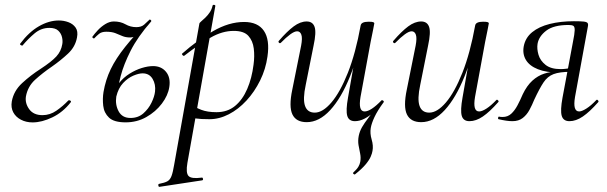

<svg xmlns="http://www.w3.org/2000/svg" viewBox="-20 -482 2461 778"><path d="M112 14Q85.6 14 64.7 3Q43.8 -8 33.7 -27Q23.6 -46 27.8 -71Q35.4 -113.6 69.7 -145.3Q104 -177 145.2 -203.4Q188.8 -232 208.3 -253.2Q227.8 -274.4 232.4 -303.2Q234.8 -315.6 231.3 -331.1Q227.8 -346.6 216.1 -357.8Q204.4 -369 180 -369Q146.6 -369 120.2 -346.8Q93.8 -324.6 71.6 -298Q69.8 -296 64.7 -299Q59.6 -302 61.8 -305Q96.8 -352 137.6 -375.5Q178.4 -399 218.4 -399Q238.6 -399 257.2 -392.1Q275.8 -385.2 286.4 -370.2Q297 -355.2 292 -330Q285.2 -292.4 255.7 -264.8Q226.2 -237.2 190.4 -212.2Q152.6 -186.4 122.5 -159.1Q92.4 -131.8 85 -91Q80.8 -63.8 98.3 -39.6Q115.8 -15.4 152.2 -15.4Q182.4 -15.4 208.5 -33.5Q234.6 -51.6 257 -75Q260 -77 264.5 -74.5Q269 -72 267 -68Q235 -27 192.2 -6.5Q149.4 14 112 14Z M489.2 13.8Q442 13.8 421.8 -5.3Q401.6 -24.4 398.3 -53.2Q395 -82 399.4 -109.2Q407.8 -158.4 428.6 -201.6Q449.4 -244.8 487.6 -292.6Q525.8 -340.4 585.4 -402L592.4 -395Q537.8 -332.6 509.5 -276.6Q481.2 -220.6 469.1 -173.9Q457 -127.2 451.2 -90.6Q446.2 -57.8 460.7 -30.9Q475.2 -4 508.8 -4Q539.8 -4 560.8 -22.5Q581.8 -41 593.9 -65.9Q606 -90.8 608.2 -110.8Q611.6 -140 598.3 -162.4Q585 -184.8 557.8 -184.8Q542.4 -184.8 520.3 -175.5Q498.2 -166.2 478.8 -145.5Q459.4 -124.8 451.2 -90.6L438.4 -91.6Q444 -122.4 462.4 -145.4Q480.8 -168.4 505.4 -183.7Q530 -199 554.9 -206.6Q579.8 -214.2 600.2 -214.2Q633.8 -214.2 652.9 -190.8Q672 -167.4 666 -129.2Q660.8 -95.2 635.9 -62.2Q611 -29.2 573 -7.7Q535 13.8 489.2 13.8ZM361.6 -326.4Q359.8 -325.2 356.3 -328.2Q352.8 -331.2 354.6 -333.4Q362.8 -345 376.3 -359.5Q389.8 -374 406.9 -384.5Q424 -395 441.4 -395Q468.4 -395 488.5 -383.5Q508.6 -372 532.4 -372Q552.4 -372 563.9 -382Q575.4 -392 585.4 -402Q587.4 -404 590.9 -401Q594.4 -398 592.4 -395Q564.2 -359.2 544.7 -344.7Q525.2 -330.2 507.6 -330.2Q488.8 -330.2 475.2 -336.2Q461.6 -342.2 447.1 -347.8Q432.6 -353.4 410.6 -353.4Q391.8 -353.4 381.3 -344.8Q370.8 -336.2 361.6 -326.4Z M626.6 275Q622.8 276 621.7 270Q620.6 264 624.6 263Q647 258.8 658.1 252.7Q669.2 246.6 675 231.1Q680.8 215.6 685.8 185L787.8 -386Q787.8 -389 795 -395.1Q802.2 -401.2 811.9 -410.4Q821.6 -419.6 829.9 -431.9Q838.2 -444.2 841.4 -459.2Q842.6 -463.2 848 -462.2Q853.4 -461.2 852.4 -457.2L739.4 178Q732.4 218.6 743.9 231Q755.4 243.4 796.8 237.8Q800.8 236.2 802.4 242Q804 247.8 799 248.8ZM829 1Q792 1 773.5 -2Q755 -5 741 -8L751 -60.4Q770.4 -46.8 795.4 -37.1Q820.4 -27.4 857.2 -27.4Q901.6 -27.4 932.2 -52.5Q962.8 -77.6 981.7 -121.4Q1000.6 -165.2 1007.4 -220Q1012.2 -254.4 1008.3 -285.6Q1004.4 -316.8 986.3 -336.8Q968.2 -356.8 927.2 -356.8Q880.8 -356.8 834.2 -330.1Q787.6 -303.4 726.4 -256Q723.2 -254.4 719.3 -259Q715.4 -263.6 718.6 -265.2Q778.6 -318.2 843.1 -355.6Q907.6 -393 969 -393Q1025 -393 1049.4 -357Q1073.8 -321 1063.8 -253Q1056.8 -202 1034.1 -156Q1011.4 -110 978.7 -74.5Q946 -39 907.2 -19Q868.4 1 829 1Z M1222.8 13Q1180 13 1164.9 -18.3Q1149.8 -49.6 1164.4 -119L1200.2 -297Q1206 -327.6 1201.1 -341.4Q1196.2 -355.2 1184 -355.2Q1173.2 -355.2 1156.2 -342.8Q1139.2 -330.4 1118.4 -309Q1114.4 -305 1110.4 -309Q1106.4 -313 1110.4 -317Q1143.2 -355 1170 -375Q1196.8 -395 1222.6 -395Q1247 -395 1254.7 -373.2Q1262.4 -351.4 1250.6 -297L1218.8 -138Q1206.4 -80.4 1216 -53Q1225.6 -25.6 1255.4 -25.6Q1287.6 -25.6 1322.9 -66.8Q1358.2 -108 1389.6 -187.1Q1421 -266.2 1441.4 -378.8L1453.8 -377.8Q1434 -261.4 1398.6 -173.2Q1363.2 -85 1318.2 -36Q1273.2 13 1222.8 13ZM1418.6 224.4Q1416.6 226.2 1412.7 222.9Q1408.8 219.6 1411.8 217Q1426.4 203.4 1432.2 193.5Q1438 183.6 1439.8 173.6Q1442.8 156.6 1439.3 140.1Q1435.8 123.6 1432.8 106.1Q1429.8 88.6 1433.6 68.6Q1437.4 50 1446.9 33.4Q1456.4 16.8 1472.9 -4.6Q1489.4 -26 1512.2 -57.8L1499.4 -31.4Q1477.6 -11.8 1457.5 -1.4Q1437.4 9 1418.2 9Q1393.4 9 1387.1 -12.7Q1380.8 -34.4 1390.2 -86.6L1441.4 -378.8Q1444 -394 1473.4 -394Q1487.8 -394 1492.3 -392.2Q1496.8 -390.4 1496.8 -387.6Q1496.8 -384.4 1491.8 -361.2Q1486.8 -338 1481.8 -312L1440.8 -89Q1431 -30.4 1457.4 -30.4Q1482.4 -30.4 1525.8 -75.2Q1528 -77.6 1532.4 -74.3Q1536.8 -71 1534.6 -67.8Q1509.4 -33.4 1497.4 -7.6Q1485.4 18.2 1482.4 36.4Q1478.6 58.4 1486 83.4Q1493.4 108.4 1489.4 129.4Q1488.2 138.4 1482.3 152.4Q1476.4 166.4 1461.4 184.4Q1446.4 202.4 1418.6 224.4Z M1686.8 13Q1644 13 1628.9 -18.3Q1613.8 -49.6 1628.4 -119L1664.2 -297Q1670 -327.6 1665.1 -341.4Q1660.2 -355.2 1648 -355.2Q1637.2 -355.2 1620.2 -342.8Q1603.2 -330.4 1582.4 -309Q1578.4 -305 1574.4 -309Q1570.4 -313 1574.4 -317Q1607.2 -355 1634 -375Q1660.8 -395 1686.6 -395Q1711 -395 1718.7 -373.2Q1726.4 -351.4 1714.6 -297L1682.8 -138Q1670.4 -80.4 1680 -53Q1689.6 -25.6 1719.4 -25.6Q1751.6 -25.6 1786.9 -66.8Q1822.2 -108 1853.6 -187.1Q1885 -266.2 1905.4 -378.8L1917.8 -377.8Q1898 -261.4 1862.6 -173.2Q1827.2 -85 1782.2 -36Q1737.2 13 1686.8 13ZM1882.2 9Q1857.4 9 1851.1 -12.7Q1844.8 -34.4 1854.2 -86.6L1905.4 -378.8Q1908 -394 1937.4 -394Q1951.8 -394 1956.3 -392.2Q1960.8 -390.4 1960.8 -387.6Q1960.8 -384.4 1955.8 -361.2Q1950.8 -338 1945.8 -312L1904.8 -89Q1895 -30.4 1921.4 -30.4Q1933 -30.4 1951.1 -42Q1969.2 -53.6 1990.6 -76Q1993.6 -80 1998 -75.5Q2002.4 -71 1998.6 -67.8Q1964.2 -28.8 1936.5 -9.9Q1908.8 9 1882.2 9Z M2056.2 9Q2045.2 9 2031.2 7Q2017.2 5 2000.2 1Q1997 0 1998.5 -5.5Q2000 -11 2004 -9Q2008 -8 2016.6 -8Q2037.4 -8 2051.6 -21.1Q2065.8 -34.2 2077 -55.3Q2088.2 -76.4 2098.4 -100.4Q2115.2 -135.2 2137.2 -155.2Q2159.2 -175.2 2185.3 -183.6Q2211.4 -192 2239.4 -192L2244.4 -188Q2193.6 -188 2159.6 -201.5Q2125.6 -215 2111.1 -239.1Q2096.6 -263.2 2102.2 -294.2Q2108.8 -329 2136.3 -351.5Q2163.8 -374 2207.7 -385Q2251.6 -396 2305.4 -396Q2332.6 -396 2345.1 -394.6Q2357.6 -393.2 2360.9 -388.7Q2364.2 -384.2 2362.2 -375L2310 -89Q2300.2 -30.4 2326.8 -30.4Q2337.4 -30.4 2355.9 -42Q2374.4 -53.6 2395.8 -76Q2399 -80 2403 -75.5Q2407 -71 2403.8 -67.8Q2369.4 -28.8 2341.7 -9.9Q2314 9 2287.4 9Q2262.6 9 2256.2 -12.7Q2249.8 -34.4 2259.4 -86.6L2301.6 -312Q2308.4 -345 2308.7 -359.4Q2309 -373.8 2303.2 -377.3Q2297.4 -380.8 2283.6 -380.8Q2223.6 -380.8 2193.5 -357.8Q2163.4 -334.8 2158.2 -304.4Q2155 -284.2 2162 -260.2Q2169 -236.2 2190.7 -219.1Q2212.4 -202 2251.4 -202Q2273.6 -202 2298.4 -208L2292.4 -191Q2247.8 -191 2223.2 -181.7Q2198.6 -172.4 2182.4 -148.1Q2166.2 -123.8 2144.8 -78Q2136.4 -57 2125.5 -36.8Q2114.6 -16.6 2098.1 -3.8Q2081.6 9 2056.2 9Z"/></svg>

Font: Cormorant Infant Light
Style: Italic
Weight: 300
Italic angle: -10°
Designer: Christian Thalmann (Catharsis Fonts)
Foundry: Catharsis Fonts
Version: Version 4.001